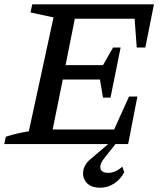

<svg xmlns="http://www.w3.org/2000/svg" viewBox="-36 -670 747 893"><path d="M-16 0 -9 -34Q46 -52 98 -59L213 -589L106 -612L114 -650H680L640 -449H600L590 -583H312L269 -367H443L490 -449H525L478 -216H443L429 -300H256L209 -68H495L564 -221H603L560 0ZM430 203Q387 203 366.5 179.5Q346 156 351.5 123.5Q357 91 391 65L492 -21H518L448 67Q426 95 431.5 114.5Q437 134 467 134Q501 134 533 105L542 131Q523 166 493.5 184.5Q464 203 430 203Z"/></svg>

Font: Piazzolla Medium
Style: Italic
Weight: 500
Italic angle: -11.3°
Designer: Juan Pablo del Peral
Foundry: Huerta Tipografica
Version: Version 1.330